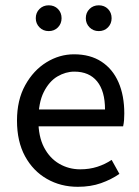

<svg xmlns="http://www.w3.org/2000/svg" viewBox="-20 -707 536 739"><path d="M279.4 12Q213.8 12 160.7 -18.3Q107.5 -48.6 76.4 -105.5Q45.4 -162.5 45.4 -242.9Q45.4 -322.1 77.1 -379.2Q108.7 -436.4 158.8 -467.2Q208.8 -498 264.9 -498Q327.3 -498 370.5 -469.7Q413.8 -441.5 436.1 -390.3Q458.4 -339.2 458.4 -270Q458.4 -257.5 457.5 -245.2Q456.6 -232.9 453.9 -220.8H104.3V-285.6H384.2Q384.2 -356.4 353.7 -393.9Q323.1 -431.3 266.1 -431.3Q232.7 -431.3 201 -412.7Q169.3 -394 148.5 -352.8Q127.7 -311.5 127.7 -243.7Q127.7 -181.8 149.4 -139.9Q171.2 -98 208.1 -76.6Q244.9 -55.3 288.7 -55.3Q324.2 -55.3 354.4 -65Q384.7 -74.8 409.7 -91.6L439.6 -37.7Q408.3 -16 368.7 -2Q329.1 12 279.4 12ZM167.4 -587.3Q146.3 -587.3 132 -601.7Q117.7 -616.2 117.7 -636.9Q117.7 -658.3 132 -672.5Q146.3 -686.6 167.4 -686.6Q189.1 -686.6 203.1 -672.5Q217 -658.3 217 -636.9Q217 -616.2 203.1 -601.7Q189.1 -587.3 167.4 -587.3ZM360 -587.3Q338.9 -587.3 324.6 -601.7Q310.3 -616.2 310.3 -636.9Q310.3 -658.3 324.6 -672.5Q338.9 -686.6 360 -686.6Q381.7 -686.6 395.7 -672.5Q409.6 -658.3 409.6 -636.9Q409.6 -616.2 395.7 -601.7Q381.7 -587.3 360 -587.3Z"/></svg>

Font: Source Sans 3 Variable
Style: Regular
Weight: 200
Designer: Paul D. Hunt
Foundry: Adobe Systems Incorporated
Version: Version 3.026